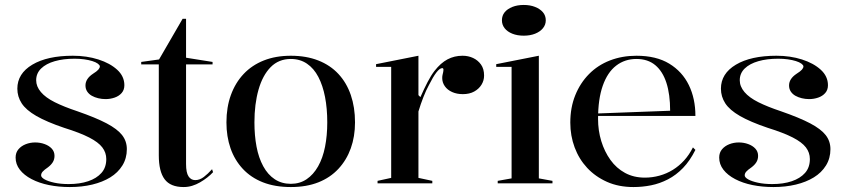

<svg xmlns="http://www.w3.org/2000/svg" viewBox="-20 -740 3416 775"><path d="M262 15Q217 15 177.5 7Q138 -1 107.5 -17Q77 -33 60 -55Q43 -77 43 -104Q43 -124 54.5 -137.5Q66 -151 84 -158Q102 -165 122 -165Q142 -165 160 -158.5Q178 -152 189 -140Q200 -128 200 -111Q200 -97 193.5 -86Q187 -75 174 -65Q158 -54 152 -47Q146 -40 146 -32Q146 -24 160 -16Q174 -8 199.5 -2.5Q225 3 257 3Q302 3 336 -8.5Q370 -20 389.5 -42Q409 -64 409 -98Q409 -124 393 -145Q377 -166 340 -185Q303 -204 239 -224Q168 -248 126.5 -272Q85 -296 67.5 -323Q50 -350 50 -382Q50 -443 110.5 -479Q171 -515 274 -515Q330 -515 377 -500Q424 -485 453 -458.5Q482 -432 482 -396Q482 -377 471 -364.5Q460 -352 442.5 -346Q425 -340 406 -340Q391 -340 376.5 -343.5Q362 -347 350.5 -353.5Q339 -360 332 -370.5Q325 -381 325 -395Q325 -422 355 -442Q371 -452 377 -459Q383 -466 383 -472Q383 -477 375 -483Q367 -489 352.5 -493.5Q338 -498 320 -500.5Q302 -503 281 -503Q236 -503 201 -493Q166 -483 146 -463.5Q126 -444 126 -416Q126 -391 145 -368.5Q164 -346 201 -327.5Q238 -309 292 -291Q367 -265 410.5 -242Q454 -219 473 -194.5Q492 -170 492 -138Q492 -101 474 -72Q456 -43 425 -24Q394 -5 352.5 5Q311 15 262 15Z M721 15Q668 15 644.5 -16.5Q621 -48 621 -113V-480H550V-490L622 -500L717 -664H731V-507L838 -490V-480H731V-78Q731 -43 741 -28Q751 -13 768 -13Q786 -13 802.5 -25.5Q819 -38 836 -57L840 -45Q830 -34 816.5 -23.5Q803 -13 787.5 -4Q772 5 755.5 10Q739 15 721 15Z M1154 -515Q1216 -515 1264.5 -496Q1313 -477 1346 -441.5Q1379 -406 1396 -356.5Q1413 -307 1413 -246Q1413 -189 1396 -141.5Q1379 -94 1346 -58.5Q1313 -23 1265 -4Q1217 15 1154 15Q1090 15 1041.5 -4Q993 -23 960 -58.5Q927 -94 910.5 -141.5Q894 -189 894 -246Q894 -307 912 -356.5Q930 -406 963.5 -441.5Q997 -477 1045 -496Q1093 -515 1154 -515ZM1154 -502Q1105 -502 1072.5 -469Q1040 -436 1023.5 -378Q1007 -320 1007 -246Q1007 -193 1015.5 -148Q1024 -103 1042.5 -69Q1061 -35 1089 -16.5Q1117 2 1154 2Q1190 2 1217.5 -16.5Q1245 -35 1264 -68.5Q1283 -102 1292 -147.5Q1301 -193 1301 -246Q1301 -302 1292 -348.5Q1283 -395 1265 -429.5Q1247 -464 1219 -483Q1191 -502 1154 -502Z M1504 0V-10L1559 -22V-470H1498V-481L1669 -515V-356L1677 -348Q1692 -382 1706 -409Q1720 -436 1734 -454Q1759 -486 1786.5 -500.5Q1814 -515 1847 -515Q1870 -515 1889.5 -506Q1909 -497 1921.5 -479.5Q1934 -462 1934 -435Q1934 -415 1923.5 -398Q1913 -381 1894 -370.5Q1875 -360 1848 -360Q1824 -360 1805 -368.5Q1786 -377 1775.5 -392Q1765 -407 1765 -425Q1765 -433 1766.5 -438.5Q1768 -444 1769 -449.5Q1770 -455 1770 -458Q1770 -465 1765 -465Q1755 -465 1741.5 -447.5Q1728 -430 1711 -396Q1700 -376 1689 -348Q1678 -320 1669 -290V-22L1725 -10V0Z M2094 -596Q2068 -596 2048 -604Q2028 -612 2017 -626Q2006 -640 2006 -658Q2006 -677 2017 -690.5Q2028 -704 2048 -712Q2068 -720 2094 -720Q2120 -720 2140 -712Q2160 -704 2171.5 -690.5Q2183 -677 2183 -658Q2183 -640 2171.5 -626Q2160 -612 2140 -604Q2120 -596 2094 -596ZM1989 0V-10L2045 -20V-470H1983V-481L2155 -515V-20L2210 -10V0Z M2549 -515Q2629 -515 2681.5 -483Q2734 -451 2760.5 -396.5Q2787 -342 2787 -272H2392V-282L2685 -293Q2685 -359 2670 -405.5Q2655 -452 2625 -477Q2595 -502 2549 -502Q2502 -502 2467 -475Q2432 -448 2413 -394Q2394 -340 2394 -260Q2394 -213 2407 -170.5Q2420 -128 2444 -94.5Q2468 -61 2503 -42Q2538 -23 2583 -23Q2613 -23 2642 -31Q2671 -39 2696 -54.5Q2721 -70 2741.5 -92.5Q2762 -115 2777 -145L2787 -135Q2765 -91 2737 -62Q2709 -33 2676 -16Q2643 1 2608 8Q2573 15 2537 15Q2477 15 2430 -6Q2383 -27 2350 -62.5Q2317 -98 2299.5 -145Q2282 -192 2282 -245Q2282 -306 2302 -355.5Q2322 -405 2357.5 -441Q2393 -477 2442 -496Q2491 -515 2549 -515Z M3102 15Q3057 15 3017.5 7Q2978 -1 2947.5 -17Q2917 -33 2900 -55Q2883 -77 2883 -104Q2883 -124 2894.5 -137.5Q2906 -151 2924 -158Q2942 -165 2962 -165Q2982 -165 3000 -158.5Q3018 -152 3029 -140Q3040 -128 3040 -111Q3040 -97 3033.5 -86Q3027 -75 3014 -65Q2998 -54 2992 -47Q2986 -40 2986 -32Q2986 -24 3000 -16Q3014 -8 3039.5 -2.5Q3065 3 3097 3Q3142 3 3176 -8.5Q3210 -20 3229.5 -42Q3249 -64 3249 -98Q3249 -124 3233 -145Q3217 -166 3180 -185Q3143 -204 3079 -224Q3008 -248 2966.5 -272Q2925 -296 2907.5 -323Q2890 -350 2890 -382Q2890 -443 2950.5 -479Q3011 -515 3114 -515Q3170 -515 3217 -500Q3264 -485 3293 -458.5Q3322 -432 3322 -396Q3322 -377 3311 -364.5Q3300 -352 3282.5 -346Q3265 -340 3246 -340Q3231 -340 3216.5 -343.5Q3202 -347 3190.5 -353.5Q3179 -360 3172 -370.5Q3165 -381 3165 -395Q3165 -422 3195 -442Q3211 -452 3217 -459Q3223 -466 3223 -472Q3223 -477 3215 -483Q3207 -489 3192.5 -493.5Q3178 -498 3160 -500.5Q3142 -503 3121 -503Q3076 -503 3041 -493Q3006 -483 2986 -463.5Q2966 -444 2966 -416Q2966 -391 2985 -368.5Q3004 -346 3041 -327.5Q3078 -309 3132 -291Q3207 -265 3250.5 -242Q3294 -219 3313 -194.5Q3332 -170 3332 -138Q3332 -101 3314 -72Q3296 -43 3265 -24Q3234 -5 3192.5 5Q3151 15 3102 15Z"/></svg>

Font: Kalnia
Style: Regular
Weight: 400
Designer: Frida Medrano
Foundry: Frida Medrano
Version: Version 1.105